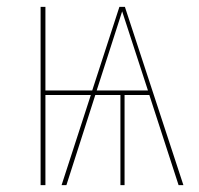

<svg xmlns="http://www.w3.org/2000/svg" viewBox="-20 -538 578 558"><path d="M414 -262H342V0H330V-262H257L173 0H159L244 -262H112V0H98V-518H112V-275H248L327 -518H343L513 0H499ZM410 -275 335 -505 261 -275Z"/></svg>

Font: Fira Sans Compressed Hair
Style: Regular
Weight: 100
Width: 1
Designer: bBox Type GmbH & Carrois Corporate GbR & Edenspiekermann AG
Foundry: bBox Type GmbH & Carrois Corporate GbR & Edenspiekermann AG
Version: Version 4.301